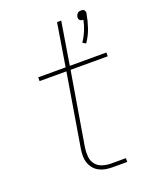

<svg xmlns="http://www.w3.org/2000/svg" viewBox="-140 -828 730 908"><g transform="rotate(-20 225.0 -374.0)"><path d="M350 -593 334 -602Q350 -626 360.5 -651.5Q371 -677 376 -703H373Q368 -703 364.5 -704.5Q361 -706 358 -709Q355 -712 354 -716.5Q353 -721 354 -726Q355 -730 357 -734.5Q359 -739 363 -742.5Q367 -746 371.5 -747Q376 -748 381 -748Q386 -748 389.5 -747Q393 -746 396 -742.5Q399 -739 400 -734.5Q401 -730 400 -726Q394 -691 382.5 -657Q371 -623 350 -593ZM268 0Q250 0 232.5 -3Q215 -6 200 -14Q185 -22 174.5 -35Q164 -48 158.5 -64Q153 -80 153 -98Q153 -116 156 -134L217 -501H82V-520H220L255 -735H276L241 -520H425V-501H238L176 -131Q173 -108 175 -86.5Q177 -65 190 -48.5Q203 -32 224 -25.5Q245 -19 267 -19H341V0Z"/></g></svg>

Font: Iosevka Etoile Thin
Style: Italic
Weight: 100
Italic angle: -9°
Designer: Belleve Invis
Foundry: Belleve Invis
Version: Version 22.1.2; ttfautohint (v1.8.4)